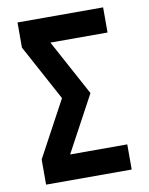

<svg xmlns="http://www.w3.org/2000/svg" viewBox="-83 -796 666 857"><g transform="rotate(-10 250.0 -367.5)"><path d="M56 0V-114L193 -368L56 -621V-735H444V-621H185L322 -368L185 -114H444V0Z"/></g></svg>

Font: Iosevka SS18 Heavy
Style: Regular
Weight: 900
Monospace: yes
Designer: Belleve Invis
Foundry: Belleve Invis
Version: Version 25.1.1; ttfautohint (v1.8.4)